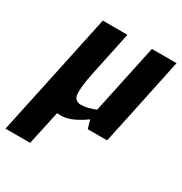

<svg xmlns="http://www.w3.org/2000/svg" viewBox="-212 -622 897 945"><g transform="rotate(30 236.0 -150.0)"><path d="M48 -250 101 -500H241L188 -250Q170 -162 173.5 -124.5Q177 -87 216 -87Q234 -87 255 -92.5Q276 -98 296 -106L380 -500H520L444 -140L414 0H304L290 -48Q259 -25 224 -8.5Q189 8 156 8H155Q144 8 134 7L92 200H-48Z"/></g></svg>

Font: Epunda Sans
Style: Bold Italic
Weight: 700
Italic angle: -12.0243°
Designer: Simon Atzbach
Foundry: typofactur
Version: Version 2.204; ttfautohint (v1.8.4.7-5d5b)